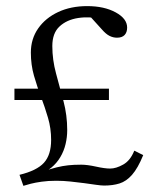

<svg xmlns="http://www.w3.org/2000/svg" viewBox="-20 -602 489 629"><path d="M56.6 6.8 43.9 -29.3Q100.6 -43 124 -68.8Q147.5 -94.7 147.5 -143.6Q147.5 -181.6 137.2 -216.3Q127 -251 114.3 -284.7Q101.6 -318.4 91.3 -354Q81.1 -389.6 81.1 -429.7Q81.1 -474.6 105 -508.8Q128.9 -543 170.4 -562.5Q211.9 -582 265.6 -582Q321.3 -582 358.9 -561.5Q396.5 -541 396.5 -511.7Q396.5 -496.1 388.2 -487.3Q379.9 -478.5 363.3 -478.5Q350.6 -478.5 338.9 -484.4Q327.1 -490.2 313.5 -505.9L267.6 -556.6L313.5 -539.1Q273.4 -548.8 235.8 -543Q198.2 -537.1 174.8 -515.1Q151.4 -493.2 151.4 -451.2Q151.4 -406.2 163.6 -361.3Q175.8 -316.4 188 -270.5Q200.2 -224.6 200.2 -175.8Q200.2 -152.3 194.8 -129.9Q189.5 -107.4 177.7 -87.4Q166 -67.4 147.5 -52.2Q128.9 -37.1 103.5 -29.3L114.3 -38.1Q145.5 -48.8 165.5 -53.7Q185.5 -58.6 203.6 -60.5Q221.7 -62.5 246.1 -62.5Q265.6 -62.5 294.4 -56.2Q323.2 -49.8 340.8 -49.8Q360.4 -49.8 383.8 -63Q407.2 -76.2 419.9 -108.4L449.2 -93.8Q431.6 -50.8 412.6 -29.3Q393.6 -7.8 371.6 -1Q349.6 5.9 321.3 5.9Q311.5 5.9 294.4 3.4Q277.3 1 255.9 -2Q234.4 -4.9 210.9 -7.3Q187.5 -9.8 164.1 -9.8Q137.7 -9.8 116.7 -6.8Q95.7 -3.9 80.6 0Q65.4 3.9 56.6 6.8ZM27.3 -274.4V-311.5H336.9V-274.4Z"/></svg>

Font: Crimson Pro ExtraLight
Style: Regular
Weight: 250
Designer: Jacques Le Bailly
Foundry: Baron von Fonthausen
Version: Version 1.003